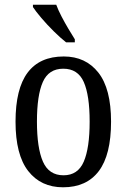

<svg xmlns="http://www.w3.org/2000/svg" viewBox="-20 -786 538 816"><path d="M248 10Q154 10 100 -59Q46 -128 46 -269Q46 -409 97.5 -477.5Q149 -546 251 -546Q344 -546 398 -477.5Q452 -409 452 -269Q452 -128 400 -59Q348 10 248 10ZM250 -41Q311 -41 336 -99Q361 -157 361 -269Q361 -381 336 -437.5Q311 -494 249 -494Q187 -494 162 -437.5Q137 -381 137 -269Q137 -157 162.5 -99Q188 -41 250 -41ZM261 -606Q238 -624 209 -652.5Q180 -681 155.5 -710Q131 -739 120 -756V-766H219Q227 -744 241 -717Q255 -690 270.5 -664Q286 -638 298 -619V-606Z"/></svg>

Font: Noto Serif Thai Condensed
Style: Regular
Weight: 400
Width: 3
Designer: Monotype Design Team
Foundry: Monotype Imaging Inc.
Version: Version 2.002; ttfautohint (v1.8.4.7-5d5b)